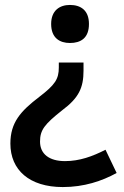

<svg xmlns="http://www.w3.org/2000/svg" viewBox="-20 -328 501 777"><path d="M340 -231C340 -286 307 -308 263 -308C222 -308 187 -286 187 -231C187 -174 222 -154 263 -154C307 -154 340 -174 340 -231ZM318 -75H218V-55C218 -8 203 15 139 64C63 122 22 168 22 253C22 360 99 429 234 429C320 429 392 405 452 372L407 278C354 305 302 324 243 324C179 324 142 295 142 245C142 198 160 175 232 118C299 68 318 27 318 -42Z"/></svg>

Font: Noto Sans Khmer UI SemiBold
Style: Regular
Weight: 600
Designer: Danh Hong and the Monotype Design Team
Foundry: Monotype Imaging Inc.
Version: Version 2.002